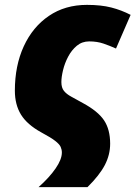

<svg xmlns="http://www.w3.org/2000/svg" viewBox="-20 -583 556 788"><path d="M138.2 185.1Q183.1 145 208.5 107.9Q233.9 70.8 233.9 43Q233.9 31.2 229 20Q224.1 8.8 206.1 -5.1Q188 -19 148.9 -40Q91.3 -71.8 66.2 -112.5Q41 -153.3 41 -210.9Q41 -313.5 77.6 -393.1Q114.3 -472.7 180.7 -517.8Q247.1 -563 336.9 -563Q395 -563 436.8 -552.2Q478.5 -541.5 516.1 -522L456.1 -383.8Q431.2 -395 404.8 -404.1Q378.4 -413.1 346.2 -413.1Q316.9 -413.1 295.4 -395.3Q273.9 -377.4 259.8 -350.6Q245.6 -323.7 238.8 -295.4Q231.9 -267.1 231.9 -246.1Q231.9 -223.1 242.4 -210Q252.9 -196.8 272.5 -186.3Q292 -175.8 319.8 -160.2Q382.3 -126.5 407.2 -88.9Q432.1 -51.3 432.1 6.8Q432.1 52.7 409.9 95Q387.7 137.2 338.9 185.1Z"/></svg>

Font: Open Sans ExtraBold
Style: Italic
Weight: 800
Italic angle: -12°
Designer: Monotype Design Team
Foundry: Monotype Imaging Inc.
Version: Version 3.000; ttfautohint (v1.8.4)